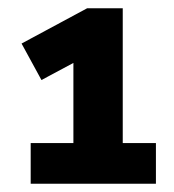

<svg xmlns="http://www.w3.org/2000/svg" viewBox="-20 -725 420 463"><path d="M54 -282V-380H157V-599H205L80 -532L32 -620L190 -705H276V-380H356V-282Z"/></svg>

Font: Nunito Sans 12pt ExtraBold
Style: Regular
Weight: 800
Designer: Vernon Adams
Foundry: Vernon Adams
Version: Version 3.101;gftools[0.9.27]